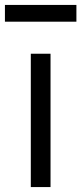

<svg xmlns="http://www.w3.org/2000/svg" viewBox="-34 -759 330 779"><path d="M276 -671H-14V-739H276ZM171 0H91V-541H171Z"/></svg>

Font: IBM Plex Sans SC
Style: Regular
Weight: 400
Designer: Mike Abbink; Paul van der Laan; Pieter van Rosmalen; Eunyou Noh; Wujin Sim; Chorong Kim; Dohee Lee; Yejin We; Jinhee Kim
Foundry: Sandoll Inc.
Version: Version 1.000